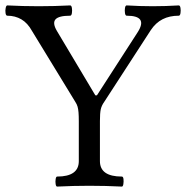

<svg xmlns="http://www.w3.org/2000/svg" viewBox="-33 -686 687 709"><path d="M178 3Q174 3 172.5 -6Q171 -15 172.5 -24.5Q174 -34 178 -34Q258 -34 258 -91V-238Q258 -258 257 -270.5Q256 -283 253.5 -292Q251 -301 245 -310L85 -572Q69 -601 46 -614.5Q23 -628 -6 -628Q-11 -628 -12.5 -637.5Q-14 -647 -12 -656.5Q-10 -666 -6 -666Q51 -663 110 -663Q169 -663 226 -666Q231 -666 232.5 -656.5Q234 -647 232.5 -637.5Q231 -628 226 -628Q184 -628 172 -614.5Q160 -601 177 -572L319 -334H325L476 -568Q514 -628 435 -628Q430 -628 428.5 -637.5Q427 -647 428.5 -656.5Q430 -666 435 -666Q483 -663 531 -663Q579 -663 627 -666Q632 -666 633.5 -656.5Q635 -647 633.5 -637.5Q632 -628 627 -628Q593 -628 567.5 -615Q542 -602 524 -575L352 -310Q342 -296 339 -282Q336 -268 336 -239V-91Q336 -34 417 -34Q422 -34 423 -24.5Q424 -15 422.5 -6Q421 3 417 3Q357 0 297 0Q238 0 178 3Z"/></svg>

Font: Junicode VF
Style: Regular
Weight: 400
Designer: Peter S. Baker
Version: Version 2.213